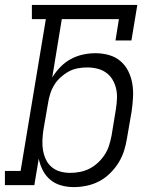

<svg xmlns="http://www.w3.org/2000/svg" viewBox="-33 -755 653 783"><path d="M268 8Q241 8 216 1Q191 -6 172 -22Q153 -38 141.5 -60.5Q130 -83 125 -108L107 0H-13V-58H51L154 -677H97V-735H527L503 -590H438L452 -677H219L180 -439Q194 -462 213.5 -482Q233 -502 256.5 -514.5Q280 -527 305.5 -532.5Q331 -538 356 -538Q385 -538 411.5 -530.5Q438 -523 458 -506Q478 -489 490 -465Q502 -441 506.5 -414Q511 -387 509.5 -358.5Q508 -330 504 -302L485 -192Q481 -166 473 -140.5Q465 -115 450.5 -91.5Q436 -68 415.5 -48Q395 -28 371 -15.5Q347 -3 320.5 2.5Q294 8 268 8ZM253 -50Q273 -50 293.5 -54Q314 -58 332.5 -67.5Q351 -77 367 -92Q383 -107 394.5 -125Q406 -143 412 -162.5Q418 -182 422 -202L440 -312Q443 -332 444 -353Q445 -374 440.5 -393.5Q436 -413 426 -430Q416 -447 400 -458.5Q384 -470 364 -475Q344 -480 323 -480Q323 -480 323 -480Q323 -480 323 -480Q304 -480 284.5 -476.5Q265 -473 247.5 -463.5Q230 -454 214.5 -440Q199 -426 188.5 -409Q178 -392 172 -373Q166 -354 163 -335L144 -225Q141 -204 140 -183Q139 -162 142.5 -142Q146 -122 154.5 -104Q163 -86 178 -73.5Q193 -61 212.5 -55.5Q232 -50 253 -50Z"/></svg>

Font: Iosevka Slab LtExObl
Style: Regular
Weight: 300
Width: 7
Italic angle: -9°
Monospace: yes
Designer: Belleve Invis
Foundry: Belleve Invis
Version: Version 11.1.0; ttfautohint (v1.8.3)